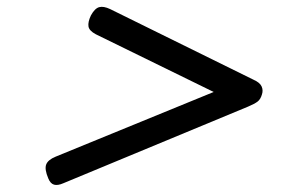

<svg xmlns="http://www.w3.org/2000/svg" viewBox="-20 -724 803 549"><path d="M161 -200Q145 -193 134.5 -196Q124 -199 118 -214Q107 -240 112 -253.5Q117 -267 139 -276L591 -461L254 -626Q235 -636 233 -648.5Q231 -661 240 -680Q251 -700 263.5 -703.5Q276 -707 295 -698L705 -496Q723 -488 728 -477Q733 -466 729 -454Q725 -440 716.5 -433.5Q708 -427 689 -419Z"/></svg>

Font: Playwrite MX
Style: Regular
Weight: 400
Designer: Veronika Burian, José Scaglione
Foundry: TypeTogether
Version: Version 1.002